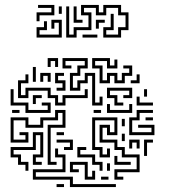

<svg xmlns="http://www.w3.org/2000/svg" viewBox="-20 -741 682 777"><path d="M173 -470V-506H215V-470H203V-494H185V-470ZM353 -314V-434H335V-404H305V-374H263V-446H293V-476H323V-494H245V-476H269V-464H233V-506H335V-464H305V-434H275V-386H293V-416H323V-446H365V-326H383V-350H395V-314ZM383 -404V-464H353V-506H425V-476H443V-500H455V-464H413V-494H365V-476H395V-416H413V-446H455V-416H473V-446H503V-464H479V-476H515V-434H485V-404H443V-434H425V-404ZM113 -410V-470H125V-410ZM143 -410V-446H185V-410H173V-434H155V-410ZM209 -374V-386H233V-404H203V-446H239V-434H215V-416H245V-374ZM509 -404V-416H533V-440H545V-404ZM203 -314V-344H173V-374H95V-344H53V-416H83V-440H95V-404H65V-356H83V-386H185V-356H215V-326H233V-356H323V-380H335V-344H245V-314ZM443 -314V-344H413V-386H515V-344H479V-356H503V-374H425V-356H455V-326H479V-314ZM83 -284V-314H23V-380H35V-326H95V-296H173V-314H149V-326H185V-284ZM563 -350V-380H575V-350ZM113 -320V-356H149V-344H125V-320ZM533 -314V-350H545V-326H599V-314ZM413 -284V-320H425V-296H503V-320H515V-284ZM173 -74V-236H233V-284H215V-254H155V-224H83V-254H35V-176H83V-194H59V-206H95V-164H23V-266H95V-236H143V-266H203V-296H245V-224H185V-86H209V-74ZM503 -194V-266H533V-296H599V-284H545V-254H515V-206H593V-224H539V-236H605V-194ZM359 -284V-296H389V-284ZM29 -284V-296H59V-284ZM443 -14V-56H533V-104H473V-134H443V-164H383V-236H425V-206H443V-254H365V-146H395V-116H413V-140H425V-104H383V-134H353V-266H455V-194H413V-224H395V-176H455V-146H485V-116H545V-44H455V-26H479V-14ZM569 -254V-266H599V-254ZM473 -230V-260H485V-230ZM83 -50V-74H53V-104H23V-146H113V-206H155V-104H125V-86H149V-74H113V-116H143V-194H125V-134H35V-116H65V-86H95V-50ZM209 -194V-206H239V-194ZM473 -170V-200H485V-170ZM239 -134V-146H263V-164H209V-176H275V-134ZM503 -140V-176H545V-140H533V-164H515V-140ZM563 -110V-176H599V-164H575V-110ZM383 -50V-74H353V-104H293V-146H329V-134H305V-116H365V-86H395V-50ZM263 16V-14H113V-56H233V-104H203V-140H215V-116H245V-44H125V-26H275V4H449V16ZM443 -74V-110H455V-86H509V-74ZM323 -14V-74H275V-56H299V-44H263V-86H335V-26H353V-50H365V-14ZM413 -50V-80H425V-50ZM389 -14V-26H419V-14ZM209 16V4H239V16ZM128 -655V-691H188V-709H134V-721H200V-679H140V-655ZM248 -589V-715H260V-601H278V-631H338V-679H308V-721H380V-691H398V-721H470V-691H500V-619H470V-589H398V-631H428V-685H440V-619H410V-601H458V-631H488V-679H458V-709H410V-679H368V-709H320V-691H350V-619H290V-589ZM218 -685V-715H230V-685ZM278 -649V-715H290V-661H314V-649ZM128 -589V-631H158V-655H170V-619H140V-601H218V-649H200V-625H188V-661H230V-589ZM368 -625V-661H404V-649H380V-625ZM314 -589V-601H374V-589Z"/></svg>

Font: Rubik Maze
Style: Regular
Weight: 400
Designer: Hubert and Fischer, NaN
Foundry: Hubert and Fischer, NaN
Version: Version 2.200